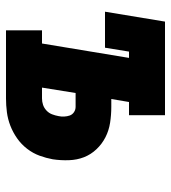

<svg xmlns="http://www.w3.org/2000/svg" viewBox="15 -585 570 640"><g transform="rotate(90 300.0 -265.0)"><path d="M81 0V-120H125L173 -410H152L139 -330H19L52 -530H364V-410H320L310 -351H336Q363 -351 389 -347Q415 -343 437.5 -331.5Q460 -320 477.5 -301.5Q495 -283 504 -260Q513 -237 514 -210Q515 -183 511 -156Q507 -134 499 -112Q491 -90 476 -70.5Q461 -51 441 -37Q421 -23 399 -14.5Q377 -6 354 -3Q331 0 308 0ZM308 -120Q319 -120 329.5 -123.5Q340 -127 348.5 -135Q357 -143 361 -153.5Q365 -164 367 -175Q369 -184 368.5 -194Q368 -204 365 -212.5Q362 -221 354 -226.5Q346 -232 336 -232H290L272 -120Z"/></g></svg>

Font: Iosevka Slab HvExObl
Style: Regular
Weight: 900
Width: 7
Italic angle: -9°
Monospace: yes
Designer: Belleve Invis
Foundry: Belleve Invis
Version: Version 11.1.1; ttfautohint (v1.8.3)